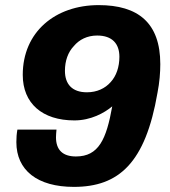

<svg xmlns="http://www.w3.org/2000/svg" viewBox="-20 -719 665 751"><path d="M269 12C445 12 549 -82 596 -356C604 -397 607 -435 607 -468C607 -630 520 -699 366 -699C196 -699 69 -594 69 -426C69 -315 145 -248 271 -248C335 -248 388 -277 419 -303C396 -174 366 -107 277 -107C226 -107 199 -132 199 -182C199 -191 200 -201 201 -212H48C45 -195 44 -179 44 -163C44 -53 126 12 269 12ZM320 -358C262 -358 234 -390 234 -442C234 -481 246 -515 269 -539C290 -564 321 -580 360 -580C419 -580 447 -548 447 -497C447 -457 435 -422 413 -398C391 -373 359 -358 320 -358Z"/></svg>

Font: Archivo ExtraBold
Style: Italic
Weight: 800
Italic angle: -10°
Designer: Hector Gatti
Foundry: Omnibus-Type
Version: Version 2.001